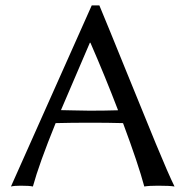

<svg xmlns="http://www.w3.org/2000/svg" viewBox="-20 -678 679 701"><path d="M411.1 -275.4Q363.8 -398.9 310.1 -522H308.1L202.6 -275.9Q211.4 -275.9 251 -274.9Q290.5 -273.9 307.1 -273.9Q362.3 -273.9 411.1 -275.4ZM183.1 -228.5Q122.6 -79.6 100.1 2.9Q87.9 0 55.2 0Q32.2 0 20 2.9L314.9 -658.2H342.8Q376 -578.6 439.2 -422.4Q502.4 -266.1 548.8 -153.8Q595.2 -41.5 617.2 2.9Q600.1 0 557.1 0Q523.9 0 506.8 2.9Q484.9 -79.1 429.2 -228.5Q373 -230 312 -230Q240.2 -230 183.1 -228.5Z"/></svg>

Font: Linux Biolinum
Style: Regular
Weight: 400
Designer: Philipp H. Poll
Foundry: Philipp H. Poll
Version: Version 0.6.4